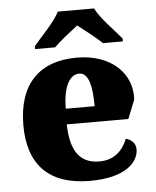

<svg xmlns="http://www.w3.org/2000/svg" viewBox="-54 -812 707 869"><g transform="rotate(-5 299.0 -378.0)"><path d="M124 -606H215C236 -628 293 -673 323 -696C353 -673 411 -628 432 -606H523V-619C492 -657 427 -721 406 -766H241C220 -721 155 -657 124 -619ZM320 10C481 10 542 -55 542 -115C542 -141 523 -159 498 -166C476 -113 438 -74 370 -74C284 -74 240 -129 237 -254H517L551 -339C559 -457 465 -551 308 -551C138 -551 41 -454 41 -266C41 -91 131 10 320 10ZM239 -325C239 -425 270 -478 313 -478C353 -478 370 -424 370 -325Z"/></g></svg>

Font: UArctic Serif Black
Style: Regular
Weight: 900
Designer: Customization by Puisto advertising & original work Monotype Design Team
Foundry: Monotype Imaging Inc.
Version: Version 2.004